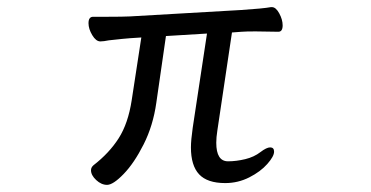

<svg xmlns="http://www.w3.org/2000/svg" viewBox="-20 -507 1040 538"><path d="M445 -406 418 -219Q409 -155 382.5 -102.5Q356 -50 326.5 -19.5Q297 11 280 11Q264 11 249.5 -2.5Q235 -16 235 -30Q235 -38 242 -44Q286 -78 312.5 -119.5Q339 -161 349 -226L376 -402L345 -400Q330 -399 285 -394Q270 -391 262 -391H261Q249 -391 238.5 -408.5Q228 -426 228 -442Q228 -460 241 -460H282Q324 -460 344 -461L656 -479Q717 -483 739 -487H742Q753 -487 762.5 -469.5Q772 -452 772 -436Q772 -418 760 -418L696 -419Q669 -419 657 -418L630 -416L589 -141Q586 -122 586 -107Q586 -55 619 -55Q642 -55 667 -61Q692 -67 710 -81Q727 -94 737 -94Q748 -94 748 -82Q748 -69 729 -47.5Q710 -26 678.5 -10Q647 6 611 6Q561 6 538 -18.5Q515 -43 515 -94Q515 -114 520 -149L560 -413Z"/></svg>

Font: Iansui 0.93
Style: Regular
Weight: 400
Designer: But Ko / Fontworks Inc.
Foundry: zi-hi.com / Fontworks Inc.
Version: Version 0.931